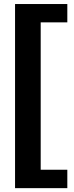

<svg xmlns="http://www.w3.org/2000/svg" viewBox="-20 -745 373 972"><path d="M320.8 114.3V207.5H56.2V-724.6H320.8V-631.8H186V114.3Z"/></svg>

Font: Arimo
Style: Bold
Weight: 700
Designer: Steve Matteson
Foundry: Monotype Imaging Inc.
Version: Version 1.33